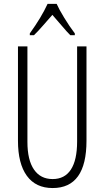

<svg xmlns="http://www.w3.org/2000/svg" viewBox="-20 -951 534 981"><path d="M339.4 -771Q323.7 -786.1 294.9 -820.3L247.6 -875Q223.1 -847.7 198.5 -819.1Q173.8 -790.5 153.3 -771H132.3V-780.3Q191.4 -862.3 223.1 -931.2H269.5Q281.2 -904.3 307.9 -860.6Q334.5 -816.9 362.3 -780.3V-771ZM421.9 -713.9V-231.9Q421.9 9.8 249 9.8Q162.6 9.8 117.2 -52.7Q71.8 -115.2 71.8 -231.9V-713.9H120.1V-226.1Q120.1 -133.3 153.6 -84.7Q187 -36.1 249 -36.1Q310.5 -36.1 342.3 -84.7Q374 -133.3 374 -228V-713.9Z"/></svg>

Font: TypoPRO Open Sans Condensed
Style: Regular
Weight: 300
Width: 3
Foundry: Ascender Corporation
Version: Version 1.10